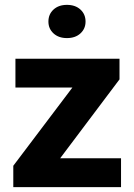

<svg xmlns="http://www.w3.org/2000/svg" viewBox="-20 -770 552 790"><path d="M478 -118.7V0H34.7V-87.9L277.8 -409.7H43.5V-528.3H471.7V-443.4L227.5 -118.7ZM179.2 -681.2Q179.2 -711.4 200.2 -730.7Q221.2 -750 255.4 -750Q290 -750 311 -730.7Q332 -711.4 332 -681.2Q332 -651.9 311 -632.6Q290 -613.3 255.4 -613.3Q221.2 -613.3 200.2 -632.6Q179.2 -651.9 179.2 -681.2Z"/></svg>

Font: Vazirmatn RD UI ExtraBold
Style: Regular
Weight: 800
Designer: Saber Rastikerdar
Foundry: Saber Rastikerdar
Version: Version 33.003